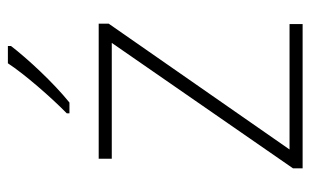

<svg xmlns="http://www.w3.org/2000/svg" viewBox="-174 -632 806 499"><g transform="rotate(-90 229.5 -383.0)"><path d="M359 -758V-766H314C286 -723 225 -653 184 -613V-606H212C264 -648 326 -715 359 -758ZM416 0V-34H90L417 -504V-530H66V-496H367L41 -25V0Z"/></g></svg>

Font: Noto Sans Malayalam ExtraLight
Style: Regular
Weight: 200
Designer: Jelle Bosma - Monotype Design Team
Foundry: Monotype Imaging Inc.
Version: Version 2.104